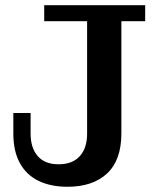

<svg xmlns="http://www.w3.org/2000/svg" viewBox="-20 -702 589 734"><path d="M238 12Q174 12 127.5 -10.5Q81 -33 56 -78.5Q31 -124 31 -191V-270H97V-191Q97 -137 124 -105.5Q151 -74 204 -74Q257 -74 285 -105Q313 -136 313 -191V-621H149V-682H535V-621H444V-192Q444 -90 389.5 -39Q335 12 238 12Z"/></svg>

Font: Montagu Slab Medium
Style: Regular
Weight: 500
Version: Version 1.000